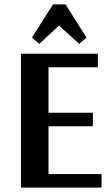

<svg xmlns="http://www.w3.org/2000/svg" viewBox="-20 -859 510 879"><path d="M445 -62V0H76V-613H428V-551H202V-343H405V-281H202V-62ZM223 -839H280L376 -687L343 -658L250 -742L160 -658L126 -687Z"/></svg>

Font: Arya
Style: Bold
Weight: 700
Designer: Eduardo Rodriguez Tunni, Modular Infotech
Foundry: Eduardo Rodriguez Tunni, Modular Infotech
Version: Version 1.002